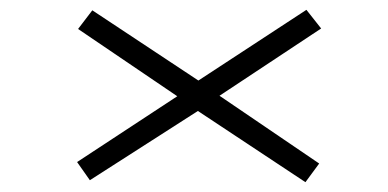

<svg xmlns="http://www.w3.org/2000/svg" viewBox="-20 -518 790 391"><path d="M602 -147 383 -292 163 -151 137 -188 341 -322 139 -459 168 -497 384 -354 604 -498 634 -460 427 -323 630 -185Z"/></svg>

Font: Inconsolata ExtraExpanded Light
Style: Regular
Weight: 300
Width: 8
Monospace: yes
Designer: Raph Levien, Cyreal, Brenton Simpson
Foundry: Raph Levien, Cyreal, Google
Version: Version 3.001; ttfautohint (v1.8.2.53-6de2)